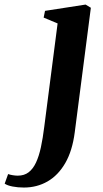

<svg xmlns="http://www.w3.org/2000/svg" viewBox="-144 -565 452 840"><path d="M183 14Q172.5 95 141.5 148.5Q110.5 202 64 228.8Q17.5 255.5 -39.5 255.5Q-66 255.5 -89 251Q-112 246.5 -123.5 238.5L-108.5 196.5Q-100.5 199.5 -88.5 201.5Q-76.5 203.5 -66.5 203.5Q-38 203.5 -18.8 188.8Q0.5 174 13.5 146.2Q26.5 118.5 35 79Q43.5 39.5 49.5 -9.5L108 -462.5L47 -488L53 -517.5L230.5 -545L253.5 -531Z"/></svg>

Font: Merriweather 72pt
Style: Bold Italic
Weight: 700
Italic angle: -7.8°
Version: Version 2.101